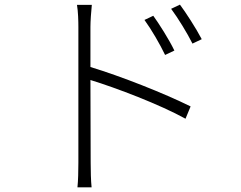

<svg xmlns="http://www.w3.org/2000/svg" viewBox="-20 -773 1040 828"><path d="M732 -555C709 -603 665 -672 641 -705L603 -687C633 -646 670 -582 692 -536ZM370 -657C370 -680 373 -724 376 -752H312C317 -723 318 -681 318 -657V-72C318 -36 317 7 314 35H375C372 7 371 -38 371 -72L370 -428C481 -394 670 -322 780 -261L802 -314C687 -371 502 -444 370 -484ZM718 -735C749 -693 787 -631 810 -585L850 -604C825 -652 780 -721 756 -753Z"/></svg>

Font: Noto Sans CJK Light
Style: Regular
Weight: 300
Designer: Ryoko NISHIZUKA (kana & ideographs); Paul D. Hunt (Latin, Greek & Cyrillic); Wenlong ZHANG (bopomofo); Sandoll Communica
Foundry: Adobe Systems Incorporated
Version: Version 1.000;PS 1;hotconv 1.0.78;makeotf.lib2.5.61930